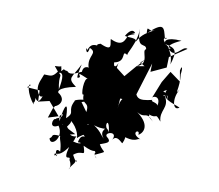

<svg xmlns="http://www.w3.org/2000/svg" viewBox="-116 -839 1350 1181"><g transform="rotate(-30 559.0 -248.5)"><path d="M258 -151C238 -203 230 -198 243 -236C187 -228 262 -270 190 -209C283 -223 292 -228 259 -270C292 -236 281 -152 254 -125C316 -131 351 -91 353 -166C389 -161 381 -121 444 -81C439 -112 497 -143 443 -58C452 -88 430 -126 416 -104C466 -72 394 -110 396 -39C391 -75 402 -87 384 -146C383 -185 337 -151 296 -144C308 -65 305 -152 247 -100C280 -77 241 -81 218 -132C222 -103 243 -135 258 -135C188 -170 270 -231 182 -203L228 -166ZM651 -330C693 -376 653 -354 707 -397C672 -378 669 -392 686 -414C757 -374 763 -468 779 -411C773 -424 862 -439 928 -514C837 -409 920 -424 897 -386C865 -395 875 -296 796 -324C853 -332 878 -334 825 -333L836 -300L794 -325L698 -309L680 -392L626 -400L599 -408L570 -331L613 -350ZM217 -357C241 -355 269 -401 228 -370C232 -354 311 -346 298 -415C288 -431 305 -457 407 -401C388 -479 412 -461 507 -503C441 -452 430 -441 459 -441C466 -471 463 -467 496 -405C485 -435 397 -333 425 -337C377 -284 439 -283 385 -235L390 -303L448 -280L513 -335C501 -369 526 -373 463 -306C448 -317 446 -325 466 -357C440 -316 437 -346 421 -299C385 -330 344 -337 360 -331C281 -300 331 -267 258 -265C329 -352 292 -343 214 -269C233 -313 241 -292 254 -297C238 -271 198 -303 202 -290C190 -311 127 -260 195 -248C187 -163 81 -159 109 -209C136 -201 125 -237 172 -188C153 -165 162 -152 118 -97C133 -90 114 -162 89 -92C112 -105 99 -93 81 -103C101 -130 81 -73 186 -102C94 -36 177 -58 148 -32C139 33 71 18 166 0C205 -32 163 43 183 -48C254 -49 235 13 267 -64C303 17 314 -15 309 9C288 7 298 77 297 18C389 41 345 41 358 -22C391 -12 430 13 418 -43C420 -75 507 -31 428 -4C483 -30 475 41 481 42C540 14 514 -2 494 -16C552 92 578 54 590 79C549 3 627 19 592 46C609 52 686 46 656 -78C679 -12 707 -63 710 21C697 -50 710 -5 711 -30C744 26 750 -29 750 44C779 -24 842 0 853 -82C815 -86 893 -94 856 -52C887 -114 829 -113 882 -105C822 -78 870 -23 895 28C847 27 880 -42 951 -68C897 -52 957 -72 1004 -146C1033 -171 1044 -195 1011 -168L977 -109L957 -190L879 -163L775 -107C788 -120 835 -91 783 -50C794 -68 753 -97 775 -96C691 -138 688 -157 732 -226C685 -186 701 -186 687 -196C726 -189 728 -215 644 -252C644 -183 664 -228 625 -202C636 -187 608 -208 561 -156L607 -203L636 -176L698 -170L885 -291L850 -252L950 -225L994 -274L1118 -260C1104 -297 1012 -239 1019 -324C1020 -310 1028 -340 1009 -361C1060 -300 1060 -283 979 -230C1033 -293 1003 -326 1032 -315C1007 -338 1048 -341 1111 -322C1038 -394 1011 -372 1019 -353C1008 -419 1066 -367 1029 -384C1059 -447 1081 -476 949 -469C985 -519 956 -468 1005 -459C924 -478 907 -473 849 -453C909 -464 817 -515 827 -523C903 -549 886 -497 887 -505C850 -529 884 -508 881 -501C825 -528 825 -496 845 -514C817 -504 778 -465 740 -549C722 -528 712 -469 671 -555C634 -572 652 -542 650 -553C627 -580 607 -578 581 -562C592 -605 544 -516 601 -566C628 -511 567 -534 536 -470C542 -447 521 -502 484 -462C491 -467 407 -472 410 -511C376 -547 432 -526 354 -532C389 -519 371 -492 308 -440C354 -524 365 -495 360 -526C389 -528 387 -558 394 -554C348 -576 361 -597 358 -538C309 -525 306 -540 276 -565C253 -550 213 -539 194 -503C165 -432 226 -465 187 -446C135 -420 164 -494 172 -483C124 -420 140 -466 128 -437C126 -514 167 -575 172 -549L145 -550L203 -494L160 -439L223 -407L224 -298L163 -324Z"/></g></svg>

Font: Hussar Lance
Style: Italic
Weight: 700
Foundry: Cannot Into Space Fonts, PlusOne Fonts
Version: Version 2.27